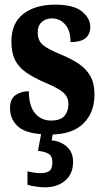

<svg xmlns="http://www.w3.org/2000/svg" viewBox="-20 -568 448 825"><path d="M197 10Q99 10 61 -21.5Q23 -53 23 -103Q23 -143 47 -159.5Q71 -176 104 -176Q104 -113 130.5 -81.5Q157 -50 199 -50Q240 -50 257 -70Q274 -90 274 -120Q274 -152 250.5 -171.5Q227 -191 176 -212Q127 -233 94 -255.5Q61 -278 45 -309.5Q29 -341 29 -389Q29 -469 80.5 -508.5Q132 -548 216 -548Q297 -548 332.5 -518.5Q368 -489 368 -453Q368 -387 283 -387Q283 -437 260 -463Q237 -489 203 -489Q176 -489 159 -473Q142 -457 142 -429Q142 -395 162.5 -376.5Q183 -358 241 -334Q285 -316 317.5 -294.5Q350 -273 368 -241.5Q386 -210 386 -162Q386 -84 338 -37Q290 10 197 10ZM173 237Q161 237 137 234Q113 231 98 226V168Q131 176 154 176Q178 176 191.5 167Q205 158 205 130Q205 101 187.5 92Q170 83 143 80L160 -9H210L202 35Q242 39 268 63Q294 87 294 127Q294 180 259.5 208.5Q225 237 173 237Z"/></svg>

Font: Noto Serif Khmer ExtraCondensed ExtraBold
Style: Regular
Weight: 800
Width: 2
Designer: Danh Hong and the Monotype Design Team
Foundry: Monotype Imaging Inc.
Version: Version 2.004; ttfautohint (v1.8.4.7-5d5b)